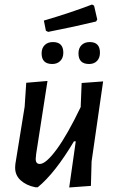

<svg xmlns="http://www.w3.org/2000/svg" viewBox="-20 -825 518 849"><path d="M387 -805 396 -800 410 -739 405 -730Q315 -708 193 -684L183 -689L174 -734Q290 -768 387 -805ZM377 -639Q422 -639 422 -592Q422 -569 409 -555.5Q396 -542 374 -542Q327 -542 327 -589Q327 -612 340.5 -625.5Q354 -639 377 -639ZM214 -639Q260 -639 260 -592Q260 -569 246.5 -555.5Q233 -542 211 -542Q164 -542 164 -589Q164 -612 177.5 -625.5Q191 -639 214 -639ZM190 -467 140 -145 138 -124Q137 -100 156 -100Q183 -100 230.5 -164.5Q278 -229 337 -352V-357L341 -458L436 -465L385 -111L382 -3L286 4L315 -200H307Q223 -59 147 3H136Q96 -5 71 -28Q46 -51 47 -86L48 -100L89 -353L96 -459Z"/></svg>

Font: Alegreya Sans SC Medium
Style: Italic
Weight: 500
Italic angle: -7°
Designer: Juan Pablo del Peral
Foundry: Huerta Tipografica
Version: Version 2.007